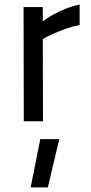

<svg xmlns="http://www.w3.org/2000/svg" viewBox="-20 -530 397 839"><path d="M83 -499H167V-437Q188 -453 214 -467Q236 -479 265 -491Q294 -503 328 -510V-421Q294 -414 265 -403.5Q236 -393 214 -383Q188 -372 167 -359L168 0H84ZM156 78H239L189 289H114Z"/></svg>

Font: Panefresco 500wt
Style: Regular
Weight: 700
Foundry: Campivisivi & Chank Co
Version: Version 1.001